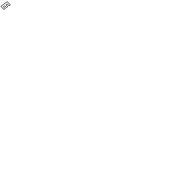

<svg xmlns="http://www.w3.org/2000/svg" viewBox="3723 -10553 20281 20281"><g transform="rotate(45 13863.5 -412.5)"><path d="M624.3 -800 607.7 -685H348.7C333.6 -685 321.7 -670.7 320.1 -660L296.5 -496C294.3 -480.9 307.1 -471 317.9 -471H564.9L548.3 -356H301.3C286.2 -356 274.2 -341.7 272.7 -331L248.8 -165C246.6 -149.9 259.4 -140 270.2 -140H529.2L512.6 -25H90.6L202.3 -800ZM677.9 -825C679.4 -835.7 671.6 -850 656.5 -850H184.5C173.8 -850 158.1 -840.1 155.9 -825L37 0C35.5 10.7 43.3 25 58.4 25H530.4C541.1 25 556.8 15.1 559 0L582.8 -165C584.3 -175.7 576.5 -190 561.4 -190H302.4L319.1 -306H566.1C576.8 -306 592.5 -315.9 594.7 -331L618.5 -496C620 -506.7 612.2 -521 597.1 -521H350.1L366.5 -635H625.5C636.2 -635 651.9 -644.9 654.1 -660Z"/></g></svg>

Font: Hussar Ekologiczny
Style: Regular
Weight: 400
Foundry: Cannot Into Space Fonts
Version: Version 0.97